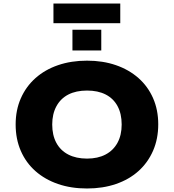

<svg xmlns="http://www.w3.org/2000/svg" viewBox="-20 -1061 989 1092"><path d="M475 11Q384 11 310 -14.5Q236 -40 182 -87.5Q128 -135 98.5 -202.5Q69 -270 69 -353Q69 -435 98.5 -502Q128 -569 182 -617Q236 -665 310.5 -690.5Q385 -716 475 -716Q565 -716 639 -690.5Q713 -665 767 -617.5Q821 -570 850.5 -503Q880 -436 880 -354Q880 -271 850.5 -203.5Q821 -136 767.5 -88Q714 -40 639.5 -14.5Q565 11 475 11ZM475 -159Q536 -159 580 -182Q624 -205 648 -248.5Q672 -292 672 -353Q672 -414 648.5 -457.5Q625 -501 581 -523.5Q537 -546 475 -546Q413 -546 369 -523.5Q325 -501 301 -457Q277 -413 277 -353Q277 -292 300.5 -248.5Q324 -205 368.5 -182Q413 -159 475 -159ZM284 -929V-1041H664V-929ZM392 -774V-892H556V-774Z"/></svg>

Font: Nunito Sans 7pt SemiExpanded Black
Style: Regular
Weight: 900
Width: 6
Designer: Vernon Adams
Foundry: Vernon Adams
Version: Version 3.101;gftools[0.9.27]